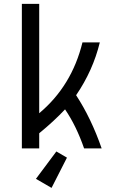

<svg xmlns="http://www.w3.org/2000/svg" viewBox="-20 -752 626 973"><path d="M90.8 0V-732.4H178.7V-178.2Q343.8 -316.4 397.9 -537.1H485.8Q451.2 -394.5 365.7 -269.5Q442.4 -152.3 495.1 0H406.2Q366.2 -115.2 309.6 -197.8Q253.4 -137.7 178.7 -76.7V0ZM241.2 200.2 162.1 154.3 265.6 15.6 319.3 46.9Z"/></svg>

Font: Consola Mono
Style: Book
Weight: 400
Monospace: yes
Designer: Wojciech Kalinowski "wmk69" (wmk69@o2.pl)
Foundry: Wojciech Kalinowski "wmk69" (wmk69@o2.pl)
Version: Version 2.1.0